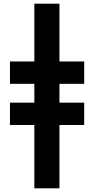

<svg xmlns="http://www.w3.org/2000/svg" viewBox="-20 -785 510 1040"><path d="M166 235H302V-108H436V-229H302V-331H436V-452H302V-765H166V-452H34V-331H166V-229H34V-108H166Z"/></svg>

Font: Noto Sans UI SemiCondensed Black
Style: Italic
Weight: 900
Width: 4
Italic angle: -372°
Designer: Monotype Design Team
Foundry: Monotype Imaging Inc.
Version: Version 1.901